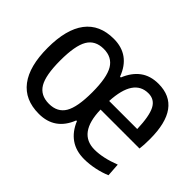

<svg xmlns="http://www.w3.org/2000/svg" viewBox="-110 -776 1011 1011"><g transform="rotate(45 395.5 -270.5)"><path d="M586 9Q525 9 483 -20.5Q441 -50 418 -106H413Q368 9 249 9Q144 9 90 -62Q36 -133 36 -270Q36 -408 90 -479Q144 -550 249 -550Q369 -550 413 -432H419Q442 -489 482.5 -519Q523 -549 583 -549Q757 -549 757 -311Q757 -285 756 -269.5Q755 -254 753 -237H463Q467 -65 590 -65Q652 -65 732 -96L737 -22Q705 -8 664.5 0.5Q624 9 586 9ZM249 -66Q312 -66 340 -113Q368 -160 368 -270Q368 -380 339.5 -427.5Q311 -475 249 -475Q186 -475 158 -427.5Q130 -380 130 -270Q130 -160 158 -113Q186 -66 249 -66ZM672 -301Q669 -394 648 -435Q627 -476 581 -476Q472 -476 463 -301Z"/></g></svg>

Font: Encode Sans Compressed
Style: Medium
Weight: 500
Designer: Pablo Impallari, Andres Torresi
Foundry: Pablo Impallari, Andres Torresi
Version: Version 1.000; ttfautohint (v1.00) -l 8 -r 50 -G 200 -x 14 -